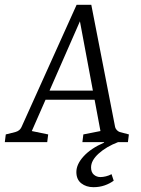

<svg xmlns="http://www.w3.org/2000/svg" viewBox="-31 -590 587 797"><path d="M150 -214H386L396 -176H133ZM447 -62Q449 -55 454.5 -49.5Q460 -44 466 -42L504 -32L500 0H311L315 -32L386 -46L293 -543H319L101 -46L169 -32L165 0H-11L-7 -32L33 -42Q51 -47 58 -62L287 -570H348ZM357 187Q327 187 306.5 171Q286 155 286 124Q286 92 316 59Q346 26 401 2V-8H459V0Q410 19 378.5 47.5Q347 76 347 105Q347 125 358.5 135Q370 145 386 145Q396 145 408.5 142Q421 139 432 133L441 160Q425 172 403.5 179.5Q382 187 357 187Z"/></svg>

Font: Yrsa Light
Style: Italic
Weight: 300
Italic angle: -7.10001°
Designer: Anna Giedrys (Yrsa+Rasa design), David Brezina (Yrsa art-direction, Rasa art-direction, design)
Foundry: Rosetta Type Foundry
Version: Version 2.004